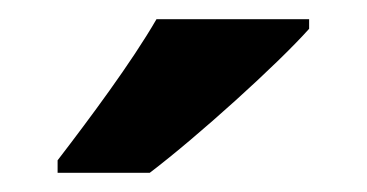

<svg xmlns="http://www.w3.org/2000/svg" viewBox="-20 -837 382 200"><path d="M302 -807V-817H143C117 -772 73 -713 40 -670V-657H136C186 -695 269 -770 302 -807Z"/></svg>

Font: Noto Sans Tamil UI SemiCondensed
Style: Bold
Weight: 700
Width: 4
Designer: Jelle Bosma - Monotype Design Team
Foundry: Monotype Imaging Inc.
Version: Version 2.004